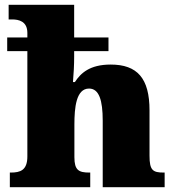

<svg xmlns="http://www.w3.org/2000/svg" viewBox="-20 -780 731 800"><path d="M356 0V-61H352C308 -61 290 -71 290 -125V-261C290 -331 297 -411 351 -411C393 -411 408 -362 408 -277V0H666V-61H662C617 -61 603 -70 603 -131V-320C603 -454 552 -511 441 -511C354 -511 316 -475 292 -438H284C287 -473 289 -509 289 -544V-567H432V-624H289V-760H16V-699H31C57 -699 94 -692 94 -643V-624H10V-567H94V-128C94 -70 64 -61 25 -61H21V0Z"/></svg>

Font: UArctic Serif Black
Style: Regular
Weight: 900
Designer: Customization by Puisto advertising & original work Monotype Design Team
Foundry: Monotype Imaging Inc.
Version: Version 2.004